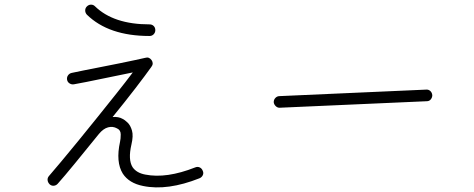

<svg xmlns="http://www.w3.org/2000/svg" viewBox="-20 -805 2040 827"><path d="M596 -4Q536 -16 509 -57Q478 -107 497 -194Q500 -207 500 -226Q500 -245 484 -252Q466 -262 445.5 -256.5Q425 -251 406 -228Q351 -160 303 -101.5Q255 -43 229 -14Q222 -6 212 -5Q202 -4 194 -11Q186 -19 185 -29Q184 -39 191 -47Q211 -70 244 -109.5Q277 -149 317.5 -198.5Q358 -248 400.5 -301Q443 -354 482.5 -403.5Q522 -453 552 -493Q509 -484 454.5 -473Q400 -462 352 -452L299 -442Q289 -440 280 -445.5Q271 -451 269 -461Q267 -472 273 -480.5Q279 -489 289 -491L342 -502Q378 -509 418 -517Q458 -525 496 -532.5Q534 -540 563 -546.5Q592 -553 606 -556Q622 -561 633 -546Q643 -531 632 -517Q608 -483 563 -424.5Q518 -366 465 -301Q491 -303 508 -293Q517 -289 529.5 -277Q542 -265 548.5 -242.5Q555 -220 546 -182Q531 -117 551 -85Q568 -60 606 -53Q697 -35 821 -84Q831 -88 840 -84Q849 -80 853 -70Q858 -60 853.5 -50.5Q849 -41 839 -37Q771 -10 710 -1.5Q649 7 596 -4ZM624 -650Q448 -650 354 -742Q347 -750 347 -760Q347 -770 354 -777Q362 -785 372 -785Q382 -785 389 -778Q469 -700 624 -700Q635 -700 642 -693Q649 -686 649 -675Q649 -665 642 -657.5Q635 -650 624 -650Z M1186 -341Q1176 -340 1168 -347.5Q1160 -355 1159 -365Q1159 -376 1166.5 -383.5Q1174 -391 1184 -391L1815 -419Q1826 -420 1833.5 -413Q1841 -406 1842 -395Q1842 -385 1835.5 -377Q1829 -369 1818 -369Z"/></svg>

Font: Kurewa Gothic CJK TC Regular
Style: Regular
Weight: 400
Designer: Max Yao
Foundry: Max-Everyday
Version: Version 1.071; ttfautohint (v1.8.3)